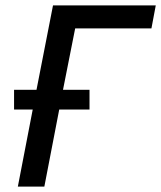

<svg xmlns="http://www.w3.org/2000/svg" viewBox="-20 -690 596 710"><path d="M46 0 101 -285H32V-358H115L176 -670H556L540 -585H258L213 -358H311V-285H199L144 0Z"/></svg>

Font: Lode Dark
Style: Bold Italic
Weight: 700
Italic angle: -11°
Monospace: yes
Designer: Belleve Invis
Foundry: Belleve Invis
Version: Version 29.2.0; ttfautohint (v1.8.3)